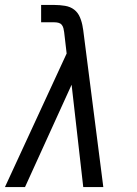

<svg xmlns="http://www.w3.org/2000/svg" viewBox="-34 -755 554 775"><path d="M-14 0 235 -539 225 -625Q225 -625 225 -625Q225 -625 225 -625Q224 -633 222 -641Q220 -649 215 -655Q210 -661 202 -663Q194 -665 186 -665H132V-735H186Q207 -735 228.5 -731.5Q250 -728 265.5 -716Q281 -704 289 -684.5Q297 -665 300 -645V-644Q301 -642 301 -639Q301 -636 302 -633L383 0H302L255 -413L67 0Z"/></svg>

Font: Iosevka SS04 Oblique
Style: Regular
Weight: 400
Italic angle: -9°
Monospace: yes
Designer: Belleve Invis
Foundry: Belleve Invis
Version: Version 19.0.0; ttfautohint (v1.8.4)